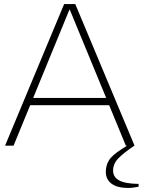

<svg xmlns="http://www.w3.org/2000/svg" viewBox="-20 -720 705 949"><path d="M5 0 297 -700H352L645 0H602L325 -672H323L47 0ZM115 -200V-236H530V-200ZM614 209Q560 209 531.5 188Q503 167 503 129Q503 98 518.5 72.5Q534 47 583 16L613 -3L644 -2V0Q592 35 565.5 62Q539 89 539 123Q539 155 568.5 171.5Q598 188 665 189V203Q653 205 640 207Q627 209 614 209Z"/></svg>

Font: REM Thin
Style: Regular
Weight: 250
Designer: Octavio Pardo
Foundry: Ashler Design
Version: Version 1.005;gftools[0.9.28]